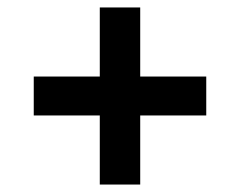

<svg xmlns="http://www.w3.org/2000/svg" viewBox="-20 -586 640 512"><path d="M246.1 -93.9V-278.1H70V-381.9H246.1V-566.1H353.9V-381.9H530V-278.1H353.9V-93.9Z"/></svg>

Font: Source Code Pro ExtraLight
Style: Regular
Weight: 200
Monospace: yes
Designer: Paul D. Hunt, Teo Tuominen
Foundry: Adobe
Version: Version 1.026;hotconv 1.1.0;makeotfexe 2.6.0